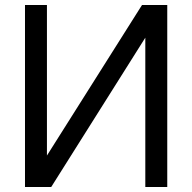

<svg xmlns="http://www.w3.org/2000/svg" viewBox="-20 -749 770 769"><path d="M80.1 -729H168V-126L548.8 -729H649.9V0H562V-598.1L185.1 0H80.1Z"/></svg>

Font: Miedinger*
Style: Book
Weight: 400
Version: Version 001.000